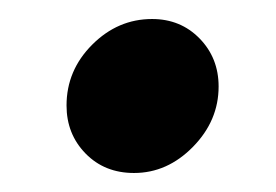

<svg xmlns="http://www.w3.org/2000/svg" viewBox="-20 -386 290 202"><path d="M121 -204Q90 -204 70 -224.5Q50 -245 50 -275Q50 -312 77 -339Q104 -366 140 -366Q170 -366 190 -345.5Q210 -325 210 -295Q210 -259 183 -231.5Q156 -204 121 -204Z"/></svg>

Font: Red Hat Display
Style: Bold Italic
Weight: 700
Italic angle: -12°
Designer: Pentagram, MCKL
Foundry: Pentagram, MCKL
Version: Version 1.023; ttfautohint (v1.8.3)